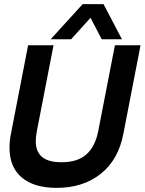

<svg xmlns="http://www.w3.org/2000/svg" viewBox="-20 -899 700 929"><path d="M26 -184Q26 -218 33 -252L116 -680H239L158 -263Q153 -235 153 -217Q153 -165 183.5 -139.5Q214 -114 278 -114Q355 -114 397.5 -151.5Q440 -189 455 -263L536 -680H660L577 -252Q553 -126 467.5 -58Q382 10 254 10Q145 10 85.5 -40Q26 -90 26 -184ZM380 -879H481L570 -709H472L418 -813L324 -709H225Z"/></svg>

Font: Teachers SemiBold
Style: Italic
Weight: 600
Designer: Alfredo Marco Pradil & Chank Diesel
Version: Version 0.009